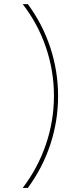

<svg xmlns="http://www.w3.org/2000/svg" viewBox="-20 -772 353 933"><path d="M115.2 141.1H90.3Q164.1 44.4 203.1 -70.3Q242.2 -185.1 242.2 -305.7Q242.2 -426.8 203.4 -541.3Q164.6 -655.8 90.3 -752H115.2Q187 -654.8 224.6 -540.5Q262.2 -426.3 262.2 -305.2Q262.2 -184.1 224.6 -70.1Q187 43.9 115.2 141.1Z"/></svg>

Font: Kumbh Sans Thin
Style: Regular
Weight: 250
Version: Version 1.004